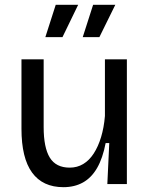

<svg xmlns="http://www.w3.org/2000/svg" viewBox="-20 -763 622 796"><path d="M243 13Q157 13 113 -47.5Q69 -108 69 -229V-517H161V-236Q161 -151 186.5 -109.5Q212 -68 269 -68Q300 -68 325 -83Q350 -98 368.5 -126.5Q387 -155 399 -194.5Q411 -234 415 -282V-517H506V-220V0H425L433 -170H418Q406 -107 382.5 -66.5Q359 -26 324 -6.5Q289 13 243 13ZM239 -609H168L211 -743H304ZM392 -609H323L366 -743H458Z"/></svg>

Font: Bricolage Grotesque 20pt
Style: Regular
Weight: 400
Version: Version 1.001;gftools[0.9.33.dev8+g029e19f]